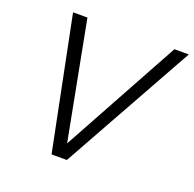

<svg xmlns="http://www.w3.org/2000/svg" viewBox="-124 -827 964 954"><g transform="rotate(20 358.0 -350.0)"><path d="M245 0 104 -700H180L299 -78L640 -700H716L326 0Z"/></g></svg>

Font: DM Sans 17pt Light
Style: Italic
Weight: 300
Italic angle: -10°
Version: Version 4.004;gftools[0.9.30]